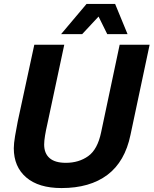

<svg xmlns="http://www.w3.org/2000/svg" viewBox="-20 -938 779 974"><path d="M292 16Q176 16 113 -38Q50 -92 50 -186Q50 -210 56.5 -248.5Q63 -287 70 -322L154 -711H306L220 -308Q213 -278 208.5 -250.5Q204 -223 204 -205Q204 -160 231.5 -136Q259 -112 314 -112Q380 -112 427.5 -146Q475 -180 493 -267L587 -711H739L642 -254Q614 -118 525 -51Q436 16 292 16ZM290 -765 419 -918H564L627 -765H524L480 -854L397 -765Z"/></svg>

Font: Geist
Style: Bold Italic
Weight: 700
Italic angle: -12°
Designer: Basement.studio, Andrés Briganti, Mateo Zaragoza
Foundry: Basement.studio, Vercel, Andrés Briganti, Guido Ferreyra, Mateo Zaragoza
Version: Version 1.500; ttfautohint (v1.8.4.7-5d5b)